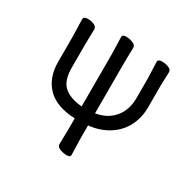

<svg xmlns="http://www.w3.org/2000/svg" viewBox="-162 -890 1078 1072"><g transform="rotate(30 377.0 -354.0)"><path d="M396 16Q376 16 354 7.5Q332 -1 332 -18L334 -107V-185Q213 -190 154.5 -250.5Q96 -311 96 -411V-576L93 -685Q93 -703 120 -703Q141 -703 160.5 -695Q180 -687 180 -670L178 -574V-423Q178 -340 216.5 -304.5Q255 -269 334 -262V-602L331 -708Q331 -724 356 -724Q376 -724 398 -715.5Q420 -707 420 -690L418 -601V-266Q492 -278 534 -328.5Q576 -379 576 -455V-585L572 -687Q572 -704 599 -704Q620 -704 640.5 -696Q661 -688 661 -672L658 -584V-443Q658 -375 629 -319.5Q600 -264 544.5 -229.5Q489 -195 418 -188V-106L421 0Q421 16 396 16Z"/></g></svg>

Font: ToneOZ-Pinyin-WenKai-Medium
Style: Medium
Weight: 700
Designer: Fontworks Inc.
Foundry: ToneOZ
Version: Version 0.240331